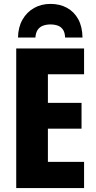

<svg xmlns="http://www.w3.org/2000/svg" viewBox="-20 -962 491 982"><path d="M410 0H63V-714H410V-582H225V-436H397V-304H225V-134H410ZM238 -942Q286 -942 322.5 -922Q359 -902 380 -864Q401 -826 402 -770H313Q312 -796 302 -810.5Q292 -825 275.5 -831Q259 -837 238 -837Q218 -837 201 -831Q184 -825 173.5 -810.5Q163 -796 161 -770H72Q73 -823 95 -861.5Q117 -900 154 -921Q191 -942 238 -942Z"/></svg>

Font: Noto Sans Display Condensed ExtraBold
Style: Regular
Weight: 800
Width: 3
Designer: Monotype Design Team
Foundry: Monotype Imaging Inc.
Version: Version 2.003